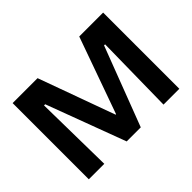

<svg xmlns="http://www.w3.org/2000/svg" viewBox="-126 -918 1176 1176"><g transform="rotate(-45 461.5 -330.0)"><path d="M70 0V-660H286L466 -164H470L647 -660H854V0H717L725 -514H716L520 0H398L206 -514H196L204 0Z"/></g></svg>

Font: Bricolage Grotesque 24pt
Style: Bold
Weight: 700
Designer: Mathieu Triay
Foundry: Atelier Triay
Version: Version 1.001;gftools[0.9.33.dev8+g029e19f]